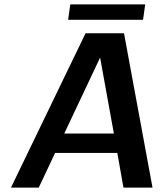

<svg xmlns="http://www.w3.org/2000/svg" viewBox="-20 -851 742 871"><path d="M540 0 512.2 -157.2H230L155.8 0H29.8L368.2 -700.2H542.5L671.9 0ZM434.1 -589.8 271.5 -245.1H496.6ZM298.8 -831.1H638.7L628.9 -761.2H289.1Z"/></svg>

Font: Fivo Sans Med
Style: Regular
Weight: 450
Designer: Alexander Slobzheninov
Foundry: Alexander Slobzheninov
Version: 1.0